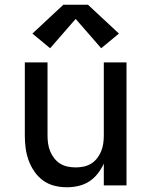

<svg xmlns="http://www.w3.org/2000/svg" viewBox="-20 -784 640 812"><path d="M263 8Q236 8 210 1.5Q184 -5 162.5 -20.5Q141 -36 125.5 -58.5Q110 -81 101 -106Q92 -131 88.5 -157Q85 -183 85 -210V-520H181V-210Q181 -193 183.5 -176Q186 -159 192.5 -143.5Q199 -128 209.5 -114.5Q220 -101 234.5 -92Q249 -83 266 -79.5Q283 -76 300 -76Q317 -76 334 -79.5Q351 -83 365.5 -92Q380 -101 390.5 -114.5Q401 -128 407.5 -143.5Q414 -159 416.5 -176Q419 -193 419 -210V-520H515V0H419V-92Q409 -70 393.5 -50Q378 -30 357 -16.5Q336 -3 311.5 2.5Q287 8 263 8ZM192 -580 117 -642 248 -764H352L483 -642L408 -580L300 -704Z"/></svg>

Font: Iosevka Custom Medium Extended
Style: Regular
Weight: 500
Width: 7
Monospace: yes
Designer: Belleve Invis
Foundry: Belleve Invis
Version: Version 11.2.4; ttfautohint (v1.8.4)